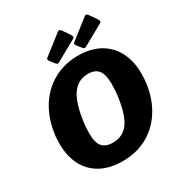

<svg xmlns="http://www.w3.org/2000/svg" viewBox="-218 -1118 1214 1285"><g transform="rotate(-30 388.5 -476.0)"><path d="M358 10Q260 10 191 -27.5Q122 -65 85 -135Q48 -205 48 -301Q48 -319 49 -339Q50 -359 53 -378Q70 -494 124 -577.5Q178 -661 262 -706.5Q346 -752 450 -752Q546 -752 615 -713.5Q684 -675 721 -604Q758 -533 758 -435Q758 -418 757 -398.5Q756 -379 753 -359Q737 -246 683 -162.5Q629 -79 546 -34.5Q463 10 358 10ZM363 -130Q439 -130 482.5 -188Q526 -246 544 -376Q548 -405 549.5 -429.5Q551 -454 551 -475Q551 -548 526 -580.5Q501 -613 446 -613Q370 -613 325.5 -552Q281 -491 262 -357Q258 -329 256.5 -305.5Q255 -282 255 -262Q255 -192 281 -161Q307 -130 363 -130ZM439 -953 478 -897Q484 -887 486 -879Q488 -871 475 -864L322 -779Q311 -772 305 -773.5Q299 -775 294 -782L269 -813Q263 -820 260.5 -828Q258 -836 263 -840L415 -959Q421 -964 428 -961.5Q435 -959 439 -953ZM647 -953 686 -897Q692 -887 694 -879Q696 -871 683 -864L531 -779Q519 -772 513.5 -773.5Q508 -775 502 -782L477 -813Q471 -820 468.5 -828Q466 -836 471 -840L623 -959Q630 -964 636.5 -961.5Q643 -959 647 -953Z"/></g></svg>

Font: Libre Franklin ExtraBold
Style: Italic
Weight: 800
Italic angle: -8°
Designer: Pablo Impallari, Rodrigo Fuenzalida, Nhung Nguyen
Foundry: Impallari Type
Version: Version 3.000